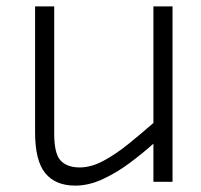

<svg xmlns="http://www.w3.org/2000/svg" viewBox="-20 -570 630 602"><path d="M216 12Q154 12 122 -27Q90 -66 90 -155V-550H150V-150Q150 -88 170.2 -66.5Q190.5 -45 230 -45Q266 -45 305.2 -66.2Q344.5 -87.5 384.2 -119.8Q424 -152 461 -184.5V-550H521V0H461V-119.5Q427 -89 386 -58.5Q345 -28 301.5 -8Q258 12 216 12Z"/></svg>

Font: Junction Light
Style: Regular
Weight: 300
Designer: Caroline Hadilaksono
Foundry: Caroline Hadilaksono, Tyler Finck, The League of Moveable Type
Version: Version 2.000; ttfautohint (v1.8.3)